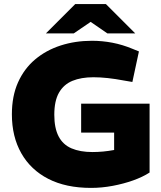

<svg xmlns="http://www.w3.org/2000/svg" viewBox="-20 -908 786 937"><path d="M424 9Q302 9 216 -35Q130 -79 84 -160Q38 -241 38 -350Q38 -439 68 -506Q98 -573 151.5 -618Q205 -663 276 -686Q347 -709 429 -709Q479 -709 528.5 -699.5Q578 -690 626 -670L658 -657L626 -508L585 -515Q543 -523 506 -527Q469 -531 436 -531Q376 -531 333.5 -513.5Q291 -496 268 -456Q245 -416 245 -348Q245 -283 266 -242.5Q287 -202 329 -184Q371 -166 431 -166Q457 -166 483.5 -168.5Q510 -171 537 -176V-261H376V-402H710V-66Q676 -44 629.5 -27.5Q583 -11 530 -1Q477 9 424 9ZM204 -745 347 -888H497L450 -820L340 -745ZM504 -745 395 -820 347 -888H497L640 -745Z"/></svg>

Font: REM ExtraBold
Style: Regular
Weight: 800
Designer: Octavio Pardo
Foundry: Ashler Design
Version: Version 1.005;gftools[0.9.28]